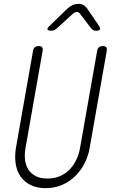

<svg xmlns="http://www.w3.org/2000/svg" viewBox="-20 -970 640 1000"><path d="M152 -705Q154 -718 161.5 -724Q169 -730 182 -730Q195 -730 199.5 -724Q204 -718 202 -705L113 -200Q107 -166 110.5 -137Q114 -108 128 -86.5Q142 -65 166.5 -52.5Q191 -40 227 -40Q263 -40 292 -52.5Q321 -65 342 -86.5Q363 -108 377 -137Q391 -166 397 -200L486 -705Q488 -718 495.5 -724Q503 -730 516 -730Q529 -730 533.5 -724Q538 -718 536 -705L447 -200Q440 -157 420 -118.5Q400 -80 370.5 -51.5Q341 -23 302.5 -6.5Q264 10 218 10Q172 10 139 -6.5Q106 -23 86.5 -51.5Q67 -80 61.5 -118.5Q56 -157 63 -200ZM247 -810Q230 -810 227.5 -816.5Q225 -823 239 -836L333 -927Q345 -938 359 -944Q373 -950 388 -950Q403 -950 414 -944Q425 -938 433 -927L496 -835Q504 -822 500.5 -816Q497 -810 480 -810Q472 -810 466 -813Q460 -816 455 -822L398 -897Q390 -908 380.5 -908Q371 -908 358 -897L277 -823Q270 -817 262.5 -813.5Q255 -810 247 -810Z"/></svg>

Font: Maple Mono Thin
Style: Italic
Weight: 250
Italic angle: -10°
Monospace: yes
Designer: subframe7536
Version: Version 7.000